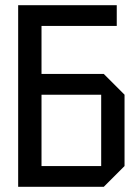

<svg xmlns="http://www.w3.org/2000/svg" viewBox="-20 -720 535 740"><path d="M50 0V-700H430V-620H140V-435H380L460 -355V-80L380 0ZM140 -80H370V-355H140Z"/></svg>

Font: Tektur SemiCondensed
Style: Regular
Weight: 400
Width: 4
Designer: Adam Jagosz
Foundry: Adam Jagosz
Version: Version 1.005;gftools[0.9.30]